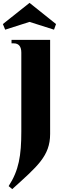

<svg xmlns="http://www.w3.org/2000/svg" viewBox="-55 -999 410 1333"><path d="M5 293 30 314C203 157 293 85 293 -69V-722H25V-698H41C75 -698 93 -676 93 -634V-87C93 81 76 184 5 293ZM-19 -793 150 -847 320 -793 334 -832 150 -979 -35 -832Z"/></svg>

Font: Sinistre Bold
Style: Regular
Weight: 900
Designer: Jules Durand
Foundry: Collletttivo
Version: Version 69.420;Glyphs 3.2 (3217)